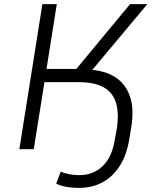

<svg xmlns="http://www.w3.org/2000/svg" viewBox="-20 -725 752 933"><path d="M365 188Q329 188 300 182.5Q271 177 253 167L275 109Q293 117 315.5 121.5Q338 126 367 126Q432 126 478 83Q524 40 538 -47L547 -96Q559 -171 544.5 -222.5Q530 -274 485 -300Q440 -326 358 -326H196L144 0H74L186 -705H256L206 -390H367L336 -372L612 -705H696L409 -362L400 -387Q483 -385 536 -352.5Q589 -320 611 -258Q633 -196 617 -102L608 -48Q596 28 562 81Q528 134 478 161Q428 188 365 188Z"/></svg>

Font: Nunito Sans 7pt Light
Style: Italic
Weight: 300
Italic angle: -9°
Designer: Vernon Adams
Foundry: Vernon Adams
Version: Version 3.101;gftools[0.9.27]